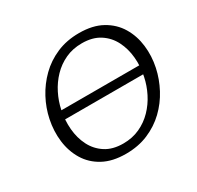

<svg xmlns="http://www.w3.org/2000/svg" viewBox="-147 -835 1039 1014"><g transform="rotate(-30 373.0 -328.5)"><path d="M347.1 9.4Q265.3 9.4 209.1 -21.2Q153 -51.7 121.5 -103.7Q90 -155.7 82 -220.2Q74 -284.7 88 -352.1Q100.5 -412.7 130.4 -468.9Q160.3 -525 206 -569.9Q251.6 -614.7 312.6 -641Q373.6 -667.4 449.5 -667.4Q532.2 -667.4 588.5 -636.1Q644.9 -604.9 676.5 -552.4Q708 -499.9 715.7 -435.4Q723.5 -370.9 709.5 -304.9Q696.5 -243.9 666.4 -187.3Q636.3 -130.6 590.4 -86.5Q544.5 -42.4 483.5 -16.5Q422.5 9.4 347.1 9.4ZM361.7 -44.8Q417.6 -44.8 463 -65.8Q508.3 -86.7 542.6 -122.2Q576.9 -157.6 599.5 -202.5Q622.1 -247.3 631.9 -295Q644.3 -351.9 639.2 -408.1Q634.2 -464.4 610.7 -510.7Q587.2 -557.1 543.7 -585.1Q500.3 -613.2 435.4 -613.2Q379.5 -613.2 334.4 -592.2Q289.3 -571.3 255.2 -535.8Q221.1 -500.4 198.5 -455.5Q175.9 -410.7 166.1 -363Q154.2 -306.1 159 -249.6Q163.8 -193.2 187.3 -147Q210.8 -100.9 254 -72.9Q297.3 -44.8 361.7 -44.8ZM109.3 -309.2 124.6 -360.6H709.7L694.4 -309.2Z"/></g></svg>

Font: Ysabeau
Style: Bold Italic
Weight: 700
Italic angle: -12°
Designer: Christian Thalmann (Catharsis Fonts)
Version: Version 2.002